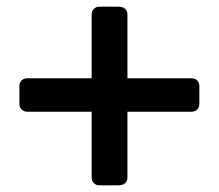

<svg xmlns="http://www.w3.org/2000/svg" viewBox="-20 -587 654 574"><path d="M278 -33Q267 -33 260.5 -39.5Q254 -46 254 -57V-253H62Q51 -253 44.5 -259.5Q38 -266 38 -277V-329Q38 -340 44.5 -346.5Q51 -353 62 -353H254V-543Q254 -554 260.5 -560.5Q267 -567 278 -567H336Q347 -567 354 -560.5Q361 -554 361 -543V-353H552Q563 -353 569.5 -346.5Q576 -340 576 -329V-277Q576 -266 569.5 -259.5Q563 -253 552 -253H361V-57Q361 -46 354 -39.5Q347 -33 336 -33Z"/></svg>

Font: Fz Rubik Med
Style: Regular
Weight: 500
Designer: Hubert and Fischer
Foundry: Hubert and Fischer
Version: Vit hóa bi FontZin.com